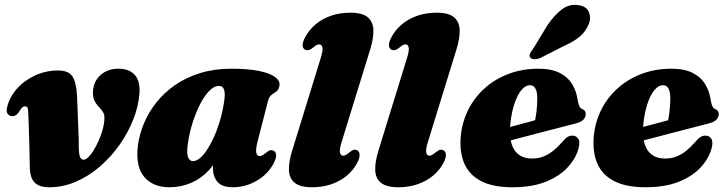

<svg xmlns="http://www.w3.org/2000/svg" viewBox="-20 -774 3064 809"><path d="M105.5 -70Q106.5 -24 126.2 -4.5Q146 15 187 15Q245.5 15 300 -8.5Q354.5 -32 401.2 -72.5Q448 -113 484 -164.2Q520 -215.5 541.8 -271Q563.5 -326.5 567.5 -379.5Q571.5 -431.5 548.2 -458Q525 -484.5 479.5 -484.5Q433.5 -484.5 404.2 -458.2Q375 -432 372 -392Q370 -368 377.2 -351.8Q384.5 -335.5 399 -321Q411.5 -307.5 416.5 -297.2Q421.5 -287 419.5 -266Q418 -246 411.2 -223.5Q404.5 -201 394.8 -179.2Q385 -157.5 374 -139.8Q363 -122 352 -111.5Q341 -101 332.5 -101Q323 -101 318 -110.8Q313 -120.5 312 -150.5Q312 -162.5 311.8 -178.5Q311.5 -194.5 310.8 -214.2Q310 -234 309 -257.8Q308 -281.5 307 -309.5Q306 -337.5 304.5 -369.5Q302 -425 285.8 -451Q269.5 -477 225 -477Q173 -477 127.5 -456Q82 -435 51 -399.8Q20 -364.5 10 -322.5Q5.5 -303 12.5 -294Q19.5 -285 31.5 -284.5Q41 -284.5 48.2 -289.8Q55.5 -295 65 -310Q70.5 -319 75.2 -322.5Q80 -326 85 -326Q91.5 -326 95.2 -320.8Q99 -315.5 99 -297Q100 -271.5 101 -247Q102 -222.5 102.5 -199.2Q103 -176 103.8 -153.8Q104.5 -131.5 104.8 -110.8Q105 -90 105.5 -70Z M1065.5 -178.5Q1056.5 -143.5 1060 -130Q1063.5 -116.5 1073.5 -116.5Q1079 -116.5 1084.8 -119.2Q1090.5 -122 1099 -129Q1111 -139 1118.5 -140.8Q1126 -142.5 1133.5 -138.5Q1143 -133.5 1143.5 -120.2Q1144 -107 1133.5 -86.5Q1110 -41 1062.5 -13Q1015 15 961 15Q915.5 15 896.2 -7.8Q877 -30.5 877 -69Q877 -81.5 878 -95Q879 -108.5 880.8 -122.5Q882.5 -136.5 885 -149.8Q887.5 -163 890.5 -175.5L904 -136.5Q891.5 -91 860.2 -56.8Q829 -22.5 786 -3.8Q743 15 694.5 15Q624.5 15 587.5 -28.8Q550.5 -72.5 561 -160Q567 -207.5 586.5 -254.2Q606 -301 639 -342.5Q672 -384 718.2 -416Q764.5 -448 823.8 -466.2Q883 -484.5 954.5 -484.5Q1025.5 -484.5 1071.5 -475Q1117.5 -465.5 1139 -449.5Q1160.5 -433.5 1157.5 -413.5Q1155 -396 1145 -389Q1135 -382 1124.8 -374.8Q1114.5 -367.5 1109.5 -349.5ZM770.5 -162Q766 -124 773.2 -109.5Q780.5 -95 792.5 -95Q806 -95 820.8 -106.5Q835.5 -118 850.2 -139.8Q865 -161.5 879 -191.2Q893 -221 904.5 -258Q916 -295 923 -337Q930 -376 924.8 -394Q919.5 -412 902.5 -412Q885 -412 867.8 -396.8Q850.5 -381.5 834.8 -355.5Q819 -329.5 805.8 -297Q792.5 -264.5 783.5 -229.5Q774.5 -194.5 770.5 -162Z M1540.5 -568 1420.5 -179Q1409.5 -144.5 1412.5 -131.2Q1415.5 -118 1425.5 -118Q1431 -118 1436.8 -121Q1442.5 -124 1451 -131Q1463 -141 1470.5 -142.8Q1478 -144.5 1485.5 -140.5Q1494.5 -135.5 1495.2 -122.2Q1496 -109 1485.5 -88.5Q1469.5 -57.5 1441.8 -34.2Q1414 -11 1376.8 2Q1339.5 15 1294.5 15Q1244.5 15 1221.5 -4Q1198.5 -23 1197.5 -57.2Q1196.5 -91.5 1210.5 -137.5L1330.5 -526.5Q1341.5 -561 1338.5 -574Q1335.5 -587 1325.5 -587Q1320 -587 1314.2 -584.2Q1308.5 -581.5 1300 -574Q1288 -564.5 1280.5 -563Q1273 -561.5 1265.5 -564.5Q1256 -569.5 1255.2 -582.8Q1254.5 -596 1265.5 -616.5Q1281.5 -647.5 1309.2 -671Q1337 -694.5 1374.2 -707.5Q1411.5 -720.5 1456.5 -720.5Q1506.5 -720.5 1529.2 -701.5Q1552 -682.5 1553.2 -648.2Q1554.5 -614 1540.5 -568Z M1904 -568 1784 -179Q1773 -144.5 1776 -131.2Q1779 -118 1789 -118Q1794.5 -118 1800.2 -121Q1806 -124 1814.5 -131Q1826.5 -141 1834 -142.8Q1841.5 -144.5 1849 -140.5Q1858 -135.5 1858.8 -122.2Q1859.5 -109 1849 -88.5Q1833 -57.5 1805.2 -34.2Q1777.5 -11 1740.2 2Q1703 15 1658 15Q1608 15 1585 -4Q1562 -23 1561 -57.2Q1560 -91.5 1574 -137.5L1694 -526.5Q1705 -561 1702 -574Q1699 -587 1689 -587Q1683.5 -587 1677.8 -584.2Q1672 -581.5 1663.5 -574Q1651.5 -564.5 1644 -563Q1636.5 -561.5 1629 -564.5Q1619.5 -569.5 1618.8 -582.8Q1618 -596 1629 -616.5Q1645 -647.5 1672.8 -671Q1700.5 -694.5 1737.8 -707.5Q1775 -720.5 1820 -720.5Q1870 -720.5 1892.8 -701.5Q1915.5 -682.5 1916.8 -648.2Q1918 -614 1904 -568Z M2022 -210.5Q2022 -210.5 2038.5 -215Q2055 -219.5 2081.8 -226.5Q2108.5 -233.5 2139.2 -241.8Q2170 -250 2199.5 -257.8Q2229 -265.5 2250 -271.5L2230 -249.5Q2236 -269.5 2239.8 -297.5Q2243.5 -325.5 2244 -359.5Q2244 -386 2236.2 -400.5Q2228.5 -415 2213 -415Q2199.5 -415 2186.2 -403.8Q2173 -392.5 2161.8 -371Q2150.5 -349.5 2142.2 -319Q2134 -288.5 2130 -250Q2123.5 -179.5 2147 -142.8Q2170.5 -106 2222.5 -106Q2248 -106 2269.5 -114.5Q2291 -123 2310 -138Q2329 -153 2345.5 -172Q2361 -190.5 2371.2 -196.8Q2381.5 -203 2394 -202.5Q2408 -202 2416.5 -189.5Q2425 -177 2418 -149.5Q2406.5 -106.5 2372 -69Q2337.5 -31.5 2279.8 -8.2Q2222 15 2138.5 15Q2056.5 15 2006.2 -11.5Q1956 -38 1935.8 -86.5Q1915.5 -135 1921.5 -201Q1927.5 -261.5 1953.8 -313Q1980 -364.5 2023.2 -403Q2066.5 -441.5 2123.8 -463Q2181 -484.5 2249 -484.5Q2304 -484.5 2338.8 -466.5Q2373.5 -448.5 2391.8 -417.8Q2410 -387 2415 -347.5Q2417 -336 2421 -327Q2425 -318 2432 -315Q2439.5 -312 2443.8 -307Q2448 -302 2448 -293.5Q2448 -281 2438.5 -270.2Q2429 -259.5 2403 -253Q2379 -247 2342.5 -237.5Q2306 -228 2263.5 -217Q2221 -206 2179.2 -195Q2137.5 -184 2103 -175Q2068.5 -166 2047.8 -160.5Q2027 -155 2027 -155ZM2286.5 -667.5Q2315.5 -710 2346.8 -734Q2378 -758 2415.5 -752.5Q2450 -748.5 2461 -723.5Q2472 -698.5 2460 -671.5Q2448 -641 2423.5 -620.2Q2399 -599.5 2356.5 -580.5L2254.5 -528.5Q2242 -524 2230.8 -524.5Q2219.5 -525 2214.5 -531.5Q2209 -539 2213.2 -548.2Q2217.5 -557.5 2225.5 -567Z M2582.5 -210.5Q2582.5 -210.5 2599 -215Q2615.5 -219.5 2642.2 -226.5Q2669 -233.5 2699.8 -241.8Q2730.5 -250 2760 -257.8Q2789.5 -265.5 2810.5 -271.5L2790.5 -249.5Q2796.5 -269.5 2800.2 -297.5Q2804 -325.5 2804.5 -359.5Q2804.5 -386 2796.8 -400.5Q2789 -415 2773.5 -415Q2760 -415 2746.8 -403.8Q2733.5 -392.5 2722.2 -371Q2711 -349.5 2702.8 -319Q2694.5 -288.5 2690.5 -250Q2684 -179.5 2707.5 -142.8Q2731 -106 2783 -106Q2808.5 -106 2830 -114.5Q2851.5 -123 2870.5 -138Q2889.5 -153 2906 -172Q2921.5 -190.5 2931.8 -196.8Q2942 -203 2954.5 -202.5Q2968.5 -202 2977 -189.5Q2985.5 -177 2978.5 -149.5Q2967 -106.5 2932.5 -69Q2898 -31.5 2840.2 -8.2Q2782.5 15 2699 15Q2617 15 2566.8 -11.5Q2516.5 -38 2496.2 -86.5Q2476 -135 2482 -201Q2488 -261.5 2514.2 -313Q2540.5 -364.5 2583.8 -403Q2627 -441.5 2684.2 -463Q2741.5 -484.5 2809.5 -484.5Q2864.5 -484.5 2899.2 -466.5Q2934 -448.5 2952.2 -417.8Q2970.5 -387 2975.5 -347.5Q2977.5 -336 2981.5 -327Q2985.5 -318 2992.5 -315Q3000 -312 3004.2 -307Q3008.5 -302 3008.5 -293.5Q3008.5 -281 2999 -270.2Q2989.5 -259.5 2963.5 -253Q2939.5 -247 2903 -237.5Q2866.5 -228 2824 -217Q2781.5 -206 2739.8 -195Q2698 -184 2663.5 -175Q2629 -166 2608.2 -160.5Q2587.5 -155 2587.5 -155Z"/></svg>

Font: Fraunces Black
Style: Italic
Weight: 900
Italic angle: -16°
Version: Version 1.000;[b76b70a41]